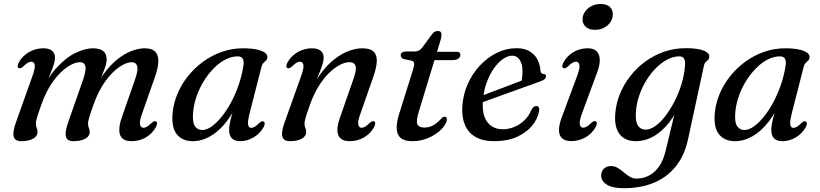

<svg xmlns="http://www.w3.org/2000/svg" viewBox="-20 -716 4220 988"><path d="M330.5 -86 407.5 -306Q424.5 -355 419.2 -375.5Q414 -396 391 -396Q364 -396 327.5 -372Q291 -348 255 -299.8Q219 -251.5 193 -178.5Q182 -147.5 175.8 -128.5Q169.5 -109.5 167 -98.5Q164.5 -87.5 164.5 -80Q164.5 -67 168.8 -58Q173 -49 173 -36.5Q173 -15 150 -2.2Q127 10.5 88.5 10.5Q57 10.5 50.5 -13Q44 -36.5 62 -86L148 -327.5Q162 -367 158.5 -382.8Q155 -398.5 141 -398.5Q133 -398.5 123.5 -393.2Q114 -388 100.5 -374.5Q92.5 -367.5 87 -365.5Q81.5 -363.5 76.5 -365.5Q71 -368.5 71 -376Q71 -383.5 77 -395Q95 -428 129 -447.8Q163 -467.5 204 -467.5Q231.5 -467.5 247.2 -455.2Q263 -443 263 -419Q263 -404.5 257.2 -385.8Q251.5 -367 241 -341Q230.5 -315 215.5 -278.2Q200.5 -241.5 181.5 -191L179.5 -212Q218 -308 268 -363.8Q318 -419.5 368.2 -443.5Q418.5 -467.5 457.5 -467.5Q494 -467.5 512 -452.5Q530 -437.5 528.5 -406.5Q528 -393 522.8 -376Q517.5 -359 508 -335Q498.5 -311 484.5 -276.2Q470.5 -241.5 452.5 -191L447.5 -212Q476.5 -283.5 511.8 -332.8Q547 -382 584.8 -411.5Q622.5 -441 658.5 -454.2Q694.5 -467.5 724 -467.5Q762.5 -467.5 779.2 -449.5Q796 -431.5 794.8 -398.8Q793.5 -366 777.5 -320.5L710.5 -129.5Q696.5 -90.5 700.8 -74.5Q705 -58.5 718 -58.5Q726.5 -58.5 735.8 -63.8Q745 -69 758.5 -82Q767 -89.5 772.5 -91.5Q778 -93.5 782.5 -91.5Q788.5 -88.5 788.2 -80.8Q788 -73 782 -62Q764.5 -29 731 -9.2Q697.5 10.5 656.5 10.5Q625.5 10.5 610 -3.5Q594.5 -17.5 593.8 -44.5Q593 -71.5 606 -109.5L674.5 -306Q692 -355 686 -375.5Q680 -396 657.5 -396Q631 -396 594.8 -371.8Q558.5 -347.5 523 -299.2Q487.5 -251 461.5 -178.5Q450.5 -147.5 444.2 -128.5Q438 -109.5 435.5 -98.5Q433 -87.5 433 -80Q433 -67 437.2 -58Q441.5 -49 441.5 -36Q441.5 -15 418.5 -2.2Q395.5 10.5 357 10.5Q336 10.5 326.2 0.2Q316.5 -10 317.8 -31.5Q319 -53 330.5 -86Z M1263.5 -129.5Q1253.5 -88.5 1257 -73.2Q1260.5 -58 1272 -58Q1281 -58 1290 -63.2Q1299 -68.5 1312.5 -81.5Q1320.5 -89 1326 -91Q1331.5 -93 1336.5 -90.5Q1342 -87.5 1342 -80Q1342 -72.5 1336 -61Q1318 -28.5 1284.8 -9Q1251.5 10.5 1216.5 10.5Q1187.5 10.5 1173.2 -4Q1159 -18.5 1159 -46Q1159 -57.5 1161 -71.5Q1163 -85.5 1168 -106.2Q1173 -127 1182 -157.8Q1191 -188.5 1205 -233.5L1214.5 -217Q1187 -144.5 1148.2 -93.5Q1109.5 -42.5 1064.2 -16Q1019 10.5 971.5 10.5Q919 10.5 890 -24.8Q861 -60 868.5 -137Q873.5 -187 894 -235.2Q914.5 -283.5 948.5 -325.5Q982.5 -367.5 1026.5 -399.5Q1070.5 -431.5 1122.5 -449.5Q1174.5 -467.5 1231 -467.5Q1273.5 -467.5 1301.5 -461.2Q1329.5 -455 1343.2 -444.8Q1357 -434.5 1356 -421Q1355 -410.5 1348.8 -404.5Q1342.5 -398.5 1335.8 -392.2Q1329 -386 1326.5 -375.5ZM974 -141Q969 -89.5 982.2 -68.2Q995.5 -47 1020.5 -47Q1043 -47 1068.8 -65Q1094.5 -83 1120.2 -114.8Q1146 -146.5 1168.5 -188.2Q1191 -230 1207.8 -278.2Q1224.5 -326.5 1232.5 -377Q1236.5 -403 1228.8 -414.5Q1221 -426 1203.5 -426Q1172 -426 1141 -410.2Q1110 -394.5 1081.8 -366.2Q1053.5 -338 1030.5 -301.5Q1007.5 -265 992.8 -224Q978 -183 974 -141Z M1459 -365.5Q1453.5 -368.5 1453.5 -376.2Q1453.5 -384 1459.5 -395Q1478 -428 1511.8 -447.8Q1545.5 -467.5 1586.5 -467.5Q1614 -467.5 1629.8 -455.2Q1645.5 -443 1645.5 -419Q1645.5 -404.5 1639.8 -385.8Q1634 -367 1623.5 -341Q1613 -315 1597.8 -278.2Q1582.5 -241.5 1564 -191L1562 -212Q1591 -284 1627 -333Q1663 -382 1701.5 -411.8Q1740 -441.5 1776.8 -454.5Q1813.5 -467.5 1843.5 -467.5Q1885.5 -467.5 1903 -449.8Q1920.5 -432 1918.8 -399Q1917 -366 1901 -320.5L1834 -129.5Q1820 -90 1823.8 -74.2Q1827.5 -58.5 1840.5 -58.5Q1849 -58.5 1858.2 -63.8Q1867.5 -69 1881 -82Q1889.5 -89.5 1894.8 -91.5Q1900 -93.5 1905 -91.5Q1911 -88.5 1910.8 -80.8Q1910.5 -73 1905 -62Q1887 -29 1853.5 -9.2Q1820 10.5 1779 10.5Q1748.5 10.5 1732.8 -3.5Q1717 -17.5 1716.2 -44.5Q1715.5 -71.5 1729 -109.5L1797.5 -306Q1815.5 -356 1809.8 -376Q1804 -396 1777 -396Q1756.5 -396 1729.8 -382.5Q1703 -369 1674.8 -342Q1646.5 -315 1620.8 -274Q1595 -233 1575.5 -178.5Q1564.5 -147.5 1558.2 -128.5Q1552 -109.5 1549.5 -98.5Q1547 -87.5 1547 -80Q1547 -67 1551.2 -58Q1555.5 -49 1555.5 -36.5Q1555.5 -15 1532.5 -2.2Q1509.5 10.5 1471 10.5Q1439.5 10.5 1433 -13Q1426.5 -36.5 1444.5 -86L1530.5 -327Q1544.5 -366.5 1541 -382.5Q1537.5 -398.5 1523.5 -398.5Q1515.5 -398.5 1506 -393.2Q1496.5 -388 1483 -374.5Q1475 -367.5 1469.5 -365.5Q1464 -363.5 1459 -365.5Z M2097.5 -404 2058.5 -412Q2050 -414.5 2046 -419.5Q2042 -424.5 2042 -431.5Q2042 -440.5 2049.2 -445.8Q2056.5 -451 2069.5 -451H2113.5Q2125.5 -451 2134.5 -455.5Q2143.5 -460 2151 -469L2205 -542Q2211.5 -550.5 2218.5 -553.5Q2225.5 -556.5 2233.5 -556.5Q2242.5 -556.5 2247.2 -551.8Q2252 -547 2252 -538Q2252 -532.5 2250.5 -523.5Q2249 -514.5 2245 -502.5L2136 -144.5Q2120 -93.5 2128 -76.5Q2136 -59.5 2163.5 -59.5Q2186.5 -59.5 2206.8 -69.8Q2227 -80 2249 -104Q2255 -110.5 2259.2 -113Q2263.5 -115.5 2268 -115.5Q2274 -115.5 2277.2 -111.5Q2280.5 -107.5 2279.5 -100.5Q2278 -84 2263.5 -64.8Q2249 -45.5 2224.8 -28.5Q2200.5 -11.5 2169 -0.5Q2137.5 10.5 2101 10.5Q2062.5 10.5 2043 -5.2Q2023.5 -21 2021.5 -51.8Q2019.5 -82.5 2033 -127L2105 -356.5Q2113 -381.5 2111 -391.2Q2109 -401 2097.5 -404ZM2182 -406.5 2196 -449.5H2331Q2349 -449.5 2349 -434Q2349 -421 2337.8 -413.8Q2326.5 -406.5 2307.5 -406.5Z M2414 -206.5Q2414 -206.5 2432.5 -213.5Q2451 -220.5 2481.2 -231.8Q2511.5 -243 2546.2 -256.2Q2581 -269.5 2614.2 -282Q2647.5 -294.5 2672 -304L2660.5 -288Q2664.5 -300.5 2666.5 -316Q2668.5 -331.5 2668.5 -352.5Q2668.5 -386.5 2654.2 -408Q2640 -429.5 2616 -429.5Q2592.5 -429.5 2567.5 -411.8Q2542.5 -394 2520.5 -362.5Q2498.5 -331 2483.5 -289Q2468.5 -247 2465 -198.5Q2459.5 -125 2487.5 -88Q2515.5 -51 2567 -51Q2598 -51 2626.8 -62.8Q2655.5 -74.5 2678.8 -97.2Q2702 -120 2715 -152Q2722 -163 2727.8 -166.8Q2733.5 -170.5 2740 -170.5Q2748 -170.5 2752.5 -163.8Q2757 -157 2753.5 -141.5Q2746.5 -103 2717.2 -68Q2688 -33 2639 -11.2Q2590 10.5 2522.5 10.5Q2465 10.5 2427.2 -11.2Q2389.5 -33 2372.5 -73.2Q2355.5 -113.5 2359 -169.5Q2363 -230 2386.8 -283.5Q2410.5 -337 2449.2 -378.5Q2488 -420 2536.5 -444Q2585 -468 2638.5 -468Q2677.5 -468 2704.2 -452.5Q2731 -437 2745 -411Q2759 -385 2761 -353Q2762 -345.5 2765.5 -340.5Q2769 -335.5 2775.5 -335.5Q2782.5 -336 2786 -332.8Q2789.5 -329.5 2789.5 -323.5Q2789.5 -316 2783 -309.2Q2776.5 -302.5 2757.5 -296Q2737.5 -289 2705 -277.2Q2672.5 -265.5 2634.2 -251.8Q2596 -238 2558 -224.2Q2520 -210.5 2488.2 -199Q2456.5 -187.5 2437.2 -180.5Q2418 -173.5 2418 -173.5Z M2974 -130Q2960 -90.5 2963.8 -74.8Q2967.5 -59 2981 -59Q2989.5 -59 2998.8 -64.2Q3008 -69.5 3021.5 -82.5Q3029.5 -90 3035 -92Q3040.5 -94 3045.5 -91.5Q3051.5 -88.5 3051.2 -81Q3051 -73.5 3045 -62Q3027 -29 2993.5 -9.5Q2960 10 2919.5 10Q2888.5 10 2872.8 -4Q2857 -18 2856.5 -45Q2856 -72 2870 -110.5L2950.5 -327Q2965 -366.5 2961.2 -382.5Q2957.5 -398.5 2943.5 -398.5Q2936 -398.5 2926.2 -393.2Q2916.5 -388 2903 -374.5Q2895 -367.5 2889.5 -365.5Q2884 -363.5 2879 -365.5Q2873.5 -368.5 2873.5 -376Q2873.5 -383.5 2879.5 -395Q2897.5 -428 2930.8 -447.8Q2964 -467.5 3004 -467.5Q3033 -467.5 3048.8 -453.5Q3064.5 -439.5 3066.2 -412Q3068 -384.5 3053 -344ZM3041 -562.5Q3009 -562.5 2992 -580Q2975 -597.5 2978 -622.5Q2980 -642 2992.5 -658.8Q3005 -675.5 3025.2 -685.5Q3045.5 -695.5 3071.5 -695.5Q3105 -695.5 3120.5 -678Q3136 -660.5 3133 -635Q3131 -615 3118.5 -598.5Q3106 -582 3086 -572.2Q3066 -562.5 3041 -562.5Z M3521 -1.5Q3503 84 3457.2 140.5Q3411.5 197 3343.8 224.8Q3276 252.5 3190.5 252.5Q3131.5 252.5 3102.5 234Q3073.5 215.5 3073.5 186.5Q3073.5 166.5 3087.2 152.5Q3101 138.5 3124.5 138.5Q3143 138.5 3159 148.2Q3175 158 3190.2 171Q3205.5 184 3221.2 193.5Q3237 203 3254.5 203Q3287.5 203 3317.5 188.5Q3347.5 174 3370.8 141.5Q3394 109 3406.5 55L3470.5 -211L3486.5 -200.5Q3460.5 -134 3423.8 -86.5Q3387 -39 3343 -14.2Q3299 10.5 3250.5 10.5Q3216 10.5 3191.2 -4.8Q3166.5 -20 3154.2 -51.2Q3142 -82.5 3146 -131.5Q3150 -183 3169.8 -232Q3189.5 -281 3222.8 -323.8Q3256 -366.5 3300.2 -399Q3344.5 -431.5 3397.2 -449.8Q3450 -468 3508.5 -468Q3550 -468 3577.5 -462.2Q3605 -456.5 3618.2 -446.5Q3631.5 -436.5 3630 -424.5Q3629 -413 3623.2 -407.5Q3617.5 -402 3611.2 -396.2Q3605 -390.5 3602.5 -379ZM3252.5 -141.5Q3249.5 -106.5 3255.8 -86.2Q3262 -66 3274.2 -57.5Q3286.5 -49 3302 -49Q3327.5 -49 3354.5 -69Q3381.5 -89 3406.8 -122.8Q3432 -156.5 3453.2 -198.8Q3474.5 -241 3488 -286.8Q3501.5 -332.5 3504.5 -375Q3507.5 -402 3500.2 -414Q3493 -426 3475.5 -426Q3446 -426 3415.5 -410.5Q3385 -395 3357 -367.2Q3329 -339.5 3306.5 -303.2Q3284 -267 3269.8 -225.8Q3255.5 -184.5 3252.5 -141.5Z M4053.5 -129.5Q4043.5 -88.5 4047 -73.2Q4050.5 -58 4062 -58Q4071 -58 4080 -63.2Q4089 -68.5 4102.5 -81.5Q4110.5 -89 4116 -91Q4121.5 -93 4126.5 -90.5Q4132 -87.5 4132 -80Q4132 -72.5 4126 -61Q4108 -28.5 4074.8 -9Q4041.5 10.5 4006.5 10.5Q3977.5 10.5 3963.2 -4Q3949 -18.5 3949 -46Q3949 -57.5 3951 -71.5Q3953 -85.5 3958 -106.2Q3963 -127 3972 -157.8Q3981 -188.5 3995 -233.5L4004.5 -217Q3977 -144.5 3938.2 -93.5Q3899.5 -42.5 3854.2 -16Q3809 10.5 3761.5 10.5Q3709 10.5 3680 -24.8Q3651 -60 3658.5 -137Q3663.5 -187 3684 -235.2Q3704.5 -283.5 3738.5 -325.5Q3772.5 -367.5 3816.5 -399.5Q3860.5 -431.5 3912.5 -449.5Q3964.5 -467.5 4021 -467.5Q4063.5 -467.5 4091.5 -461.2Q4119.5 -455 4133.2 -444.8Q4147 -434.5 4146 -421Q4145 -410.5 4138.8 -404.5Q4132.5 -398.5 4125.8 -392.2Q4119 -386 4116.5 -375.5ZM3764 -141Q3759 -89.5 3772.2 -68.2Q3785.5 -47 3810.5 -47Q3833 -47 3858.8 -65Q3884.5 -83 3910.2 -114.8Q3936 -146.5 3958.5 -188.2Q3981 -230 3997.8 -278.2Q4014.5 -326.5 4022.5 -377Q4026.5 -403 4018.8 -414.5Q4011 -426 3993.5 -426Q3962 -426 3931 -410.2Q3900 -394.5 3871.8 -366.2Q3843.5 -338 3820.5 -301.5Q3797.5 -265 3782.8 -224Q3768 -183 3764 -141Z"/></svg>

Font: Fraunces
Style: Italic
Weight: 400
Italic angle: -16°
Version: Version 1.000;[b76b70a41]